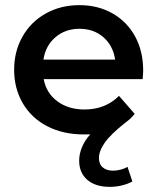

<svg xmlns="http://www.w3.org/2000/svg" viewBox="-20 -517 612 747"><path d="M535 -209H150Q160 -155 203 -123Q246 -91 309 -91Q390 -91 443 -144L504 -74Q489 -55 468 -40Q411 5 388 37.5Q365 70 365 98Q365 122 380 134.5Q395 147 420 147Q434 147 449.5 143Q465 139 476 132L495 189Q477 199 454 204.5Q431 210 407 210Q351 210 319.5 182.5Q288 155 288 108Q288 82 299 55.5Q310 29 331 6Q323 6 306 6Q225 6 163.5 -26Q102 -58 68.5 -115.5Q35 -173 35 -246Q35 -317 67.5 -374.5Q100 -432 158 -464.5Q216 -497 289 -497Q361 -497 417.5 -465Q474 -433 505.5 -375.5Q537 -318 537 -243Q537 -231 535 -209ZM149 -285H428Q420 -339 382.5 -372Q345 -405 289 -405Q234 -405 195.5 -372Q157 -339 149 -285Z"/></svg>

Font: Montserrat Ace
Style: Bold
Weight: 600
Designer: Julieta Ulanovsky
Foundry: Julieta Ulanovsky
Version: Version 1